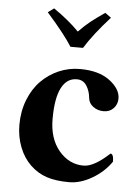

<svg xmlns="http://www.w3.org/2000/svg" viewBox="-51 -716 557 766"><g transform="rotate(5 228.0 -333.0)"><path d="M263.2 -528.8H212.9Q184.1 -575.2 110.8 -658.2L134.8 -675.8Q195.8 -633.8 236.8 -591.8Q260.3 -616.2 282.2 -633.8Q304.2 -651.4 339.8 -675.8L363.8 -658.2Q297.9 -585 263.2 -528.8ZM421.9 -86.9Q393.1 -44.9 346.2 -17.6Q299.3 9.8 254.9 9.8Q201.2 9.8 164.8 -2.2Q128.4 -14.2 99.1 -42Q69.8 -69.8 53.5 -111.6Q37.1 -153.3 37.1 -201.2Q37.1 -255.4 55.2 -301.3Q73.2 -347.2 103.8 -378.2Q134.3 -409.2 174.3 -426.5Q214.4 -443.8 258.8 -443.8Q334.5 -443.8 378.2 -410.9Q421.9 -377.9 421.9 -339.8Q421.9 -316.4 406.5 -300.3Q391.1 -284.2 367.2 -284.2Q342.8 -284.2 325 -297.6Q307.1 -311 305.2 -331.1Q302.7 -359.4 289.1 -380.6Q275.4 -401.9 250 -401.9Q209.5 -401.9 188.2 -360.1Q167 -318.4 167 -235.8Q167 -157.2 207.5 -109.1Q248 -61 306.2 -61Q347.7 -61 409.2 -118.2Q421.9 -118.2 421.9 -86.9Z"/></g></svg>

Font: Linux Libertine G
Style: Bold
Weight: 700
Designer: Philipp H. Poll
Foundry: Philipp H. Poll
Version: Version 5.0.3